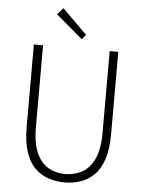

<svg xmlns="http://www.w3.org/2000/svg" viewBox="-58 -898 716 956"><g transform="rotate(5 300.0 -420.0)"><path d="M300 12Q259 12 221 -0.5Q183 -13 153 -42Q123 -71 106 -121.5Q89 -172 89 -247V-659H135V-252Q135 -167 158 -118.5Q181 -70 218.5 -50Q256 -30 300 -30Q345 -30 383 -50Q421 -70 444.5 -118.5Q468 -167 468 -252V-659H511V-247Q511 -172 494 -121.5Q477 -71 447 -42Q417 -13 379.5 -0.5Q342 12 300 12ZM324 -706 191 -819 220 -852 344 -729Z"/></g></svg>

Font: Source Code Pro ExtraLight Light
Style: Regular
Weight: 300
Monospace: yes
Version: Version 1.018;hotconv 1.0.116;makeotfexe 2.5.65601